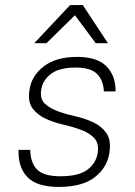

<svg xmlns="http://www.w3.org/2000/svg" viewBox="-20 -730 530 756"><path d="M212 6Q125 6 88 -32.5Q51 -71 53 -140H99Q100 -89 126 -62.5Q152 -36 218 -36Q290 -36 324.5 -62Q359 -88 365 -130Q370 -167 350.5 -187Q331 -207 298.5 -219Q266 -231 228.5 -239.5Q191 -248 159 -263Q127 -278 108 -303.5Q89 -329 96 -375Q103 -430 151.5 -468Q200 -506 284 -506Q363 -506 399.5 -468.5Q436 -431 435 -370H389Q387 -414 362 -439Q337 -464 278 -464Q213 -464 180 -438.5Q147 -413 142 -375Q137 -340 157 -321.5Q177 -303 209 -291.5Q241 -280 279 -271.5Q317 -263 349 -247.5Q381 -232 399.5 -205Q418 -178 411 -130Q403 -71 353.5 -32.5Q304 6 212 6ZM275 -670 163 -560H115L256 -710H306L405 -560H357Z"/></svg>

Font: Retni Sans Light
Style: Italic
Weight: 300
Italic angle: -8°
Designer: Vitaly Kuzmin
Foundry: ParaType Ltd.
Version: Version 1.00;June 10, 2019;FontCreator 11.5.0.2425 64-bit; t